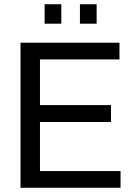

<svg xmlns="http://www.w3.org/2000/svg" viewBox="-20 -888 636 908"><path d="M77 0V-686H545V-607H169V-391H505V-311H169V-79H550V0ZM191 -776V-868H270V-776ZM358 -776V-868H437V-776Z"/></svg>

Font: Archivo SemiCondensed
Style: Regular
Weight: 400
Width: 4
Designer: Hector Gatti
Foundry: Omnibus-Type
Version: Version 2.001